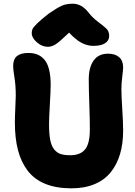

<svg xmlns="http://www.w3.org/2000/svg" viewBox="-20 -1001 729 1034"><path d="M237.8 -749Q206.1 -749 178.5 -773.2Q150.9 -797.4 150.9 -823.2Q150.9 -835.4 155.3 -845Q159.7 -854.5 180.2 -874.8Q200.7 -895 241.2 -926.8Q287.6 -959 312.3 -970Q336.9 -981 372.1 -981Q419.9 -981 457 -933.1Q480 -903.8 510 -881.8Q540 -859.9 554 -845.7Q567.9 -831.5 567.9 -807.1Q567.9 -782.2 545.7 -768.1Q523.4 -753.9 482.9 -753.9Q451.2 -753.9 420.2 -769.8Q389.2 -785.6 352.1 -825.2Q299.8 -774.9 279.1 -762Q258.3 -749 237.8 -749ZM365.2 13.2Q282.7 13.2 223.6 -11Q164.6 -35.2 128.9 -82Q93.3 -128.9 76.7 -192.9Q60.1 -256.8 60.1 -341.8Q60.1 -371.1 62.5 -420.7Q64.9 -470.2 64.9 -485.8Q64.9 -540.5 57.9 -583.3Q50.8 -626 50.8 -645Q50.8 -682.1 71.3 -699Q91.8 -715.8 132.8 -715.8Q159.7 -715.8 180.4 -707.8Q201.2 -699.7 218 -681.2Q234.9 -662.6 243.9 -627.9Q252.9 -593.3 252.9 -543.9Q252.9 -513.7 248.5 -438.7Q244.1 -363.8 244.1 -332Q244.1 -280.3 250.5 -247.6Q256.8 -214.8 271.7 -196.5Q286.6 -178.2 306.6 -171.6Q326.7 -165 357.9 -165Q412.6 -165 438.2 -196.3Q463.9 -227.5 463.9 -305.2Q463.9 -359.9 460.9 -441.9Q458 -523.9 458 -574.2Q458 -637.7 484.1 -674.8Q510.3 -711.9 562 -711.9Q600.1 -711.9 621.6 -693.1Q643.1 -674.3 643.1 -638.2Q643.1 -624.5 638.4 -588.4Q633.8 -552.2 633.8 -520Q633.8 -485.8 638.4 -413.6Q643.1 -341.3 643.1 -297.9Q643.1 -227.5 626.5 -171.4Q609.9 -115.2 576.4 -73.5Q543 -31.7 489.3 -9.3Q435.5 13.2 365.2 13.2Z"/></svg>

Font: Shantell Sans Normal
Style: Regular
Weight: 800
Designer: Stephen Nixon, Anya Danilova, Shantell Martin
Foundry: Arrow Type
Version: Version 1.006;[559af2be0]